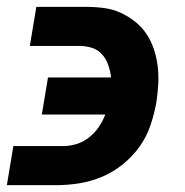

<svg xmlns="http://www.w3.org/2000/svg" viewBox="-20 -540 540 560"><path d="M0 0 19 -114H164Q184 -114 203.5 -120Q223 -126 239.5 -139Q256 -152 268 -169.5Q280 -187 287 -206H102L120 -314H304Q302 -332 296 -349.5Q290 -367 278.5 -380.5Q267 -394 249.5 -400Q232 -406 212 -406H67L86 -520H231Q258 -520 284 -516.5Q310 -513 332.5 -502.5Q355 -492 374.5 -476.5Q394 -461 407.5 -440.5Q421 -420 429 -396Q437 -372 440 -346Q443 -320 441.5 -293.5Q440 -267 436 -241Q430 -208 419 -175Q408 -142 387.5 -113Q367 -84 338.5 -61Q310 -38 278 -24.5Q246 -11 212 -5.5Q178 0 145 0Z"/></svg>

Font: Iosevka SS04 Heavy
Style: Italic
Weight: 900
Italic angle: -9°
Monospace: yes
Designer: Belleve Invis
Foundry: Belleve Invis
Version: Version 19.0.0; ttfautohint (v1.8.4)